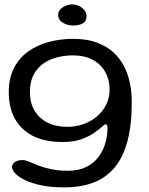

<svg xmlns="http://www.w3.org/2000/svg" viewBox="-20 -614 660 853"><path d="M265.5 218.5Q208 218.5 164.5 209.5Q121 200.5 92 186.5Q63 172.5 48.2 157Q33.5 141.5 33.5 128.5Q33.5 118.5 39.8 111.5Q46 104.5 56.2 100.8Q66.5 97 79.5 97Q92 97 109.5 104.5Q127 112 151.2 121.5Q175.5 131 208.5 138Q241.5 145 284.5 144.5Q332 144 365 127Q398 110 418.5 82Q439 54 448.2 21.2Q457.5 -11.5 457.5 -44.5Q457.5 -50 456.8 -53.8Q456 -57.5 454.5 -59.8Q453 -62 450.5 -62Q445 -62 432 -50Q419 -38 396.5 -22.5Q374 -7 340 5Q306 17 258.5 17Q179.5 17 126.5 -10Q73.5 -37 46.2 -86.5Q19 -136 19 -204.5Q19 -266.5 42 -311.5Q65 -356.5 105.2 -385.2Q145.5 -414 197.5 -427.8Q249.5 -441.5 307 -441.5Q369 -441.5 417.2 -422.2Q465.5 -403 498.5 -366.5Q531.5 -330 548.5 -278Q565.5 -226 565.5 -160.5Q565.5 -59.5 546.2 12.8Q527 85 489 130.5Q451 176 395 197.2Q339 218.5 265.5 218.5ZM279.5 -50.5Q317 -50.5 351 -62.8Q385 -75 411 -97Q437 -119 452 -149.5Q467 -180 467 -216Q467 -259 448 -293.5Q429 -328 392.5 -348Q356 -368 303.5 -368Q273 -368 239.8 -360.8Q206.5 -353.5 177.8 -335.2Q149 -317 131 -285Q113 -253 113 -203.5Q113 -157 133.5 -122.5Q154 -88 191.2 -69.2Q228.5 -50.5 279.5 -50.5ZM306 -500.5Q280 -500.5 259.2 -513Q238.5 -525.5 238.5 -549Q238.5 -562 248 -572.2Q257.5 -582.5 272.2 -588.5Q287 -594.5 301.5 -594.5Q317 -594.5 331.5 -587.2Q346 -580 355.2 -568.2Q364.5 -556.5 364.5 -541.5Q364.5 -519 347.2 -509.8Q330 -500.5 306 -500.5Z"/></svg>

Font: Gluten Light
Style: Regular
Weight: 300
Designer: Tyler Finck
Foundry: Etcetera Type Company
Version: Version 1.300